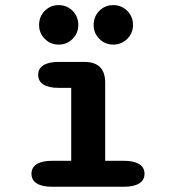

<svg xmlns="http://www.w3.org/2000/svg" viewBox="-20 -712 659 732"><path d="M179 0Q140 0 120 -12.8Q100 -25.5 100 -49.5Q100 -73.5 120 -86.2Q140 -99 179 -99H251.5V-377H204Q165.5 -377 145.5 -389.8Q125.5 -402.5 125.5 -426.5Q125.5 -450.5 145.5 -463.2Q165.5 -476 204 -476H301.5Q381 -476 381 -397V-99H452Q490.5 -99 510.8 -86.2Q531 -73.5 531 -49.5Q531 -25.5 510.8 -12.8Q490.5 0 452 0ZM203.5 -542Q172.5 -542 150.8 -563.8Q129 -585.5 129 -616.5Q129 -649 150.8 -670.8Q172.5 -692.5 203.5 -692.5Q235 -692.5 256.8 -670.8Q278.5 -649 278.5 -616.5Q278.5 -585.5 256.8 -563.8Q235 -542 203.5 -542ZM411.5 -542Q380.5 -542 358.8 -563.8Q337 -585.5 337 -616.5Q337 -649 358.8 -670.8Q380.5 -692.5 411.5 -692.5Q443 -692.5 465 -670.8Q487 -649 487 -616.5Q487 -585.5 465 -563.8Q443 -542 411.5 -542Z"/></svg>

Font: Sono Monospace SemiBold
Style: Regular
Weight: 600
Designer: Tyler Finck
Foundry: Tyler Finck
Version: Version 2.112